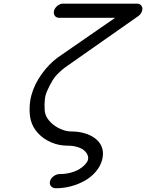

<svg xmlns="http://www.w3.org/2000/svg" viewBox="-20 -789 791 1040"><path d="M321.5 -769.3H721.4Q737.5 -769.3 745.8 -758.1Q754.2 -746.8 749.8 -730.7Q745.4 -714.4 730.5 -702.9L333.7 -424.6Q322.8 -417.2 304.9 -400.6Q287.1 -384 278.6 -373.5Q265.1 -356.7 248.8 -325Q232.4 -293.2 227.1 -273.4Q221.7 -253.9 221.2 -222Q220.7 -190.2 225.1 -173.6Q232.2 -148.4 255.1 -125.9Q278.1 -103.3 308 -90.1Q337.9 -76.9 365.7 -76.9Q398.2 -76.9 427.1 -70.1Q456.1 -63.2 478.8 -50.3Q501.5 -37.4 516.5 -18.6Q531.5 0.2 536 24.2Q540.5 48.1 533.2 76.9Q523.9 111.8 498.7 141.2Q473.4 170.7 439.1 189.9Q404.8 209.2 364.4 220Q324 230.7 283.4 230.7Q265.9 230.7 256.3 219.5Q246.8 208.3 251 192.4Q255.1 176.5 270.8 165.2Q286.4 153.8 304 153.8Q335.2 153.8 363.2 146.2Q391.1 138.7 409.9 127.1Q428.7 115.5 440.8 102.3Q452.9 89.1 456.3 76.9Q459.7 64.7 454.6 51.5Q449.5 38.3 436.9 26.7Q424.3 15.1 400.4 7.6Q376.5 0 345.2 0Q298.3 0 256.3 -18.3Q214.4 -36.6 185.7 -67.9Q157 -99.1 147 -137.5Q139.6 -165.3 140.4 -202.5Q141.1 -239.7 149.7 -271.7Q165.8 -332 205.1 -386.8Q244.4 -441.7 292.2 -477.1L603.5 -692.4H300.8Q285.2 -692.4 276.9 -703.6Q268.6 -714.8 272.7 -730.7Q276.9 -746.6 291.4 -757.9Q305.9 -769.3 321.5 -769.3Z"/></svg>

Font: Tecnico
Style: GruesoInclinado
Weight: 700
Italic angle: -15°
Version: Version 1.3